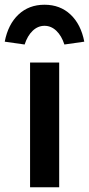

<svg xmlns="http://www.w3.org/2000/svg" viewBox="-59 -791 376 811"><path d="M68 0V-527H191V0ZM45 -603 -39 -615Q-25 -688 19 -729.5Q63 -771 129 -771Q195 -771 239 -729.5Q283 -688 297 -615L213 -603Q201 -640 179 -661Q157 -682 129 -682Q101 -682 79 -661Q57 -640 45 -603Z"/></svg>

Font: Lexend Deca Medium
Style: Regular
Weight: 500
Designer: Bonnie Shaver-Troup, Thomas Jockin
Foundry: Lexend
Version: Version 1.008; ttfautohint (v1.8.4.7-5d5b)